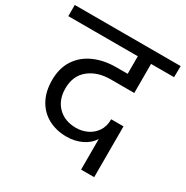

<svg xmlns="http://www.w3.org/2000/svg" viewBox="-199 -882 1007 1041"><g transform="rotate(30 304.5 -362.0)"><path d="M343 -488Q261 -488 208 -445Q155 -402 155 -323Q155 -252 197.5 -209Q240 -166 312 -166Q347 -166 379.5 -181Q412 -196 433 -226.5Q454 -257 454 -302H531V16H449V-176Q428 -141 385.5 -120Q343 -99 290 -99Q226 -99 176 -126Q126 -153 98 -204Q70 -255 70 -326Q70 -402 105 -454.5Q140 -507 200.5 -533.5Q261 -560 336 -560H408V-670H-27V-740H636L635 -670H491V-488Z"/></g></svg>

Font: A Bank Premium Regular
Style: Regular
Weight: 400
Designer: Ninad Kale (Devanagari), Jonny Pinhorn (Latin), Htun Naung (Myanmar)
Foundry: Indian Type Foundry
Version: 4.004